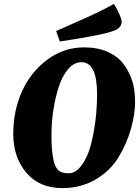

<svg xmlns="http://www.w3.org/2000/svg" viewBox="-20 -953 715 985"><path d="M299 12Q182 12 115 -67Q48 -146 48 -266Q48 -386 93.5 -485.5Q139 -585 223.5 -647.5Q308 -710 412 -710Q482 -710 534.5 -686Q587 -662 616 -621.5Q645 -581 659 -536Q673 -491 673 -429Q673 -367 651.5 -291Q630 -215 587.5 -145.5Q545 -76 470 -32Q395 12 299 12ZM281 -78Q299 -64 333.5 -64Q368 -64 398.5 -104.5Q429 -145 446 -209Q478 -335 478 -470Q478 -634 398 -634Q360 -634 329.5 -598.5Q299 -563 281 -506Q244 -390 244 -257Q244 -108 281 -78ZM604 -842Q604 -810 566 -796Q517 -775 287 -740L268 -794Q295 -806 345 -828Q395 -850 424 -863Q507 -900 564 -933Q575 -917 589.5 -886.5Q604 -856 604 -842Z"/></svg>

Font: Oleo Script
Style: Bold
Weight: 700
Designer: Soytutype
Foundry: Soytutype
Version: Version 1.002